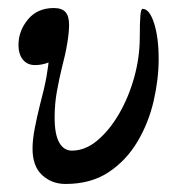

<svg xmlns="http://www.w3.org/2000/svg" viewBox="-20 -445 446 478"><path d="M143 13Q109 13 85 -9Q61 -31 61 -75Q61 -97 66.5 -125.5Q72 -154 79 -182Q91 -227 96 -255.5Q101 -284 102 -304L124 -299Q109 -292 95.5 -287.5Q82 -283 67 -283Q48 -283 37 -296.5Q26 -310 26 -333Q26 -368 49.5 -396.5Q73 -425 114 -425Q134 -425 143 -415Q152 -405 152 -383Q152 -365 147.5 -337.5Q143 -310 134 -276Q128 -252 122 -219.5Q116 -187 116 -153Q116 -110 127.5 -90Q139 -70 159 -70Q192 -70 222 -95Q252 -120 276 -161Q300 -202 314 -252Q328 -302 328 -353Q328 -390 329.5 -406.5Q331 -423 335 -423Q352 -423 363.5 -387.5Q375 -352 375 -298Q375 -248 362.5 -193.5Q350 -139 322 -92Q294 -45 250 -16Q206 13 143 13Z"/></svg>

Font: Junicode VF
Style: Italic
Weight: 400
Italic angle: -11°
Designer: Peter S. Baker
Version: Version 2.209